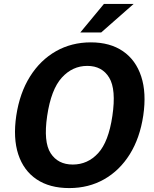

<svg xmlns="http://www.w3.org/2000/svg" viewBox="-20 -949 786 979"><path d="M333 10Q233 10 166.8 -34.5Q100.5 -79 73.2 -161.8Q46 -244.5 63 -359.5Q80.5 -475 133 -558.8Q185.5 -642.5 265.2 -687.8Q345 -733 443 -733Q541 -733 606.8 -688Q672.5 -643 700 -559.2Q727.5 -475.5 710.5 -360Q693.5 -245.5 641.8 -162.5Q590 -79.5 511 -34.8Q432 10 333 10ZM351 -110Q427 -110 480.2 -167.8Q533.5 -225.5 553 -358Q573 -493 536.8 -553Q500.5 -613 425 -613Q349.5 -613 295 -553Q240.5 -493 220.5 -358Q201 -225.5 238.2 -167.8Q275.5 -110 351 -110ZM510 -929H661.5L496 -783.5H389.5Z"/></svg>

Font: Public Sans
Style: Bold Italic
Weight: 700
Italic angle: -8°
Designer: The Public Sans project authors (U.S. Web Design System). Libre Franklin designed by Pablo Impallari and Rodrigo Fuenzal
Version: Version 1.008; ttfautohint (v1.8.1) -l 8 -r 50 -G 200 -x 14 